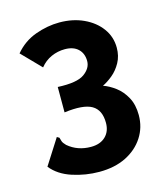

<svg xmlns="http://www.w3.org/2000/svg" viewBox="-100 -713 699 803"><g transform="rotate(-15 250.0 -311.5)"><path d="M232 12Q173 12 116 -6.5Q59 -25 27 -65L92 -167L97 -175L107 -169Q109 -162 111.5 -153.5Q114 -145 126 -133Q167 -98 225 -98Q265 -98 288 -120Q311 -142 311 -179Q311 -235 274.5 -256Q238 -277 155 -266V-376Q238 -372 270 -395Q302 -418 302 -449Q302 -482 281.5 -501.5Q261 -521 224 -521Q193 -521 165 -508.5Q137 -496 117 -471L37 -553Q74 -597 126.5 -616Q179 -635 231 -635Q289 -635 335.5 -613.5Q382 -592 409 -555Q436 -518 436 -471Q436 -435 420.5 -407Q405 -379 382.5 -360.5Q360 -342 339 -332Q365 -323 391 -303.5Q417 -284 434.5 -252Q452 -220 452 -175Q452 -122 424.5 -79.5Q397 -37 348 -12.5Q299 12 232 12Z"/></g></svg>

Font: Inconsolata Black
Style: Regular
Weight: 900
Monospace: yes
Designer: Raph Levien, Cyreal, Brenton Simpson
Foundry: Raph Levien, Cyreal, Google
Version: Version 3.001; ttfautohint (v1.8.2.53-6de2)